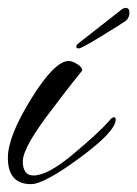

<svg xmlns="http://www.w3.org/2000/svg" viewBox="-35 -456 349 488"><path d="M44 12Q-15 12 -15 -55Q-15 -109 44 -204.5Q103 -300 139 -301Q149 -301 161.5 -293Q174 -285 174 -277Q169 -270 162 -261.5Q155 -253 147 -243Q139 -233 125 -214.5Q111 -196 98 -179Q23 -82 23 -46Q23 -10 50 -10Q86 -10 149.5 -63Q213 -116 242 -148Q249 -158 255 -158Q259 -158 259 -152Q259 -122 168 -55Q77 12 44 12ZM286 -404Q275 -396 223.5 -364.5Q172 -333 165.5 -333Q159 -333 159 -337Q159 -341 162 -344L268 -427Q278 -436 284 -436Q294 -436 294 -424Q294 -412 286 -404Z"/></svg>

Font: Alex Brush
Style: Regular
Weight: 400
Designer: Robert E. Leuschke
Foundry: Robert E. Leuschke
Version: Version 1.003